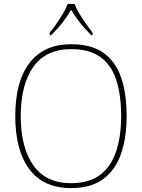

<svg xmlns="http://www.w3.org/2000/svg" viewBox="-20 -951 726 981"><path d="M343 10Q201 10 129.5 -87Q58 -184 58 -359Q58 -534 131 -629.5Q204 -725 344 -725Q446 -725 508 -681.5Q570 -638 598.5 -556Q627 -474 627 -358Q627 -247 598 -164Q569 -81 506.5 -35.5Q444 10 343 10ZM343 -15Q434 -15 490 -56.5Q546 -98 572.5 -175Q599 -252 599 -358Q599 -466 574 -542.5Q549 -619 493 -659.5Q437 -700 344 -700Q215 -700 150.5 -609.5Q86 -519 86 -358Q86 -197 150.5 -106Q215 -15 343 -15ZM234 -784Q250 -803 268 -829Q286 -855 302 -882Q318 -909 326 -931H361Q369 -909 385 -882Q401 -855 419.5 -829Q438 -803 453 -784V-771H446Q409 -809 387.5 -836.5Q366 -864 343 -901Q321 -864 300 -836.5Q279 -809 241 -771H234Z"/></svg>

Font: Noto Serif Myanmar Thin
Style: Regular
Weight: 100
Designer: Ben Mitchell and the Monotype Design Team
Foundry: Monotype Imaging Inc.
Version: Version 2.106; ttfautohint (v1.8.4.7-5d5b)